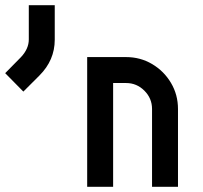

<svg xmlns="http://www.w3.org/2000/svg" viewBox="-111 -720 781 740"><path d="M375 -400H325V0H225V-500H375Q430 -500 475.5 -473Q521 -446 548 -400.5Q575 -355 575 -300V0H475V-300Q475 -341 445.5 -370.5Q416 -400 375 -400ZM-30 -500Q0 -532 0 -568V-700H100V-567Q100 -488 41 -429L-21 -367L-91 -438Z"/></svg>

Font: Monoikos Medium
Style: Regular
Weight: 500
Designer: Brian Krent
Version: Version 0.088